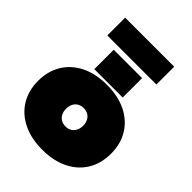

<svg xmlns="http://www.w3.org/2000/svg" viewBox="-280 -1126 1273 1273"><g transform="rotate(45 356.0 -490.0)"><path d="M356 14Q251 14 174.2 -24Q97.5 -62 55.8 -130.2Q14 -198.5 14 -290Q14 -381 55.8 -449.5Q97.5 -518 174.2 -556Q251 -594 356 -594Q461 -594 537.8 -556Q614.5 -518 656.2 -449.5Q698 -381 698 -290Q698 -198.5 656.5 -130.2Q615 -62 538.2 -24Q461.5 14 356 14ZM356 -204Q380.5 -204 398.5 -215Q416.5 -226 426.2 -245.2Q436 -264.5 436 -290Q436 -315.5 426.2 -335Q416.5 -354.5 398.5 -365.2Q380.5 -376 356 -376Q331.5 -376 313.5 -365.2Q295.5 -354.5 285.8 -335Q276 -315.5 276 -290Q276 -264.5 285.8 -245.2Q295.5 -226 313.5 -215Q331.5 -204 356 -204ZM223 -790H489V-608H223ZM586 -994V-827H126V-994Z"/></g></svg>

Font: Hepta Slab ExtraLight Black
Style: Regular
Weight: 900
Version: Version 1.102